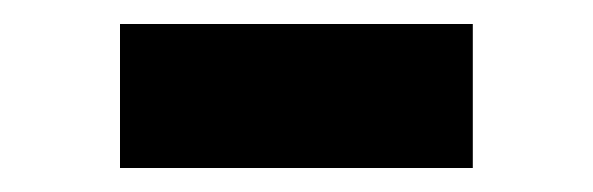

<svg xmlns="http://www.w3.org/2000/svg" viewBox="-20 -376 494 160"><path d="M80 -356H374V-236H80Z"/></svg>

Font: Biryani
Style: Bold
Weight: 700
Designer: Dan Reynolds and Mathieu Reguer
Foundry: Dan Reynolds and Mathieu Reguer
Version: Version 1.004; ttfautohint (v1.1) -l 5 -r 5 -G 72 -x 0 -D la